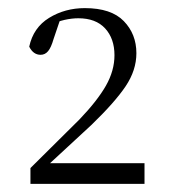

<svg xmlns="http://www.w3.org/2000/svg" viewBox="-20 -913 417 473"><path d="M55 -460V-499L176 -619Q220 -665 241 -702Q262 -739 262 -777Q262 -818 239 -843Q216 -868 173 -868Q157 -868 139 -864Q121 -860 101 -850L131 -873L112 -817Q106 -796 98.5 -787Q91 -778 80 -778Q62 -778 52 -798Q62 -845 101 -869Q140 -893 189 -893Q254 -893 285 -861Q316 -829 316 -782Q316 -740 289.5 -700.5Q263 -661 205 -605L86 -495L95 -520L97 -511H336V-460Z"/></svg>

Font: Noto Serif SC ExtraLight
Style: Regular
Weight: 200
Designer: Ryoko NISHIZUKA 西塚涼子 (kana & ideographs); Frank Grießhammer (Latin, Greek & Cyrillic); Wenlong ZHANG 张文龙 (bopomofo); San
Foundry: Adobe
Version: Version 2.002-H1;hotconv 1.1.0;makeotfexe 2.6.0